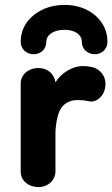

<svg xmlns="http://www.w3.org/2000/svg" viewBox="-20 -748 456 779"><path d="M64 -578C64 -550 86 -528 117 -528C146 -528 168 -550 168 -578C168 -607 197 -627 242 -627C285 -627 312 -607 312 -578C312 -550 334 -528 365 -528C394 -528 416 -550 416 -578C416 -621 399 -657 366 -686C332 -714 291 -728 242 -728C193 -728 151 -714 116 -686C81 -657 64 -621 64 -578ZM136 11C175 11 205 -17 205 -53V-213C208 -265 218 -300 234 -317C250 -334 270 -342 294 -342C308 -342 322 -341 336 -338C341 -337 345 -336 350 -336C377 -336 408 -363 408 -408C408 -440 386 -467 357 -475C344 -478 331 -480 317 -480C272 -480 228 -451 205 -414C201 -446 175 -472 136 -472C93 -472 64 -443 64 -410V-51C64 -15 96 11 136 11Z"/></svg>

Font: Dongle
Style: Bold
Weight: 700
Designer: Yanghee Ryu
Foundry: Yanghee Ryu
Version: Version 2.000